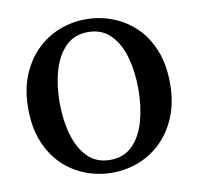

<svg xmlns="http://www.w3.org/2000/svg" viewBox="-78 -761 885 858"><g transform="rotate(-10 364.5 -332.0)"><path d="M365 16Q301 16 243 -6.5Q185 -29 140 -72.5Q95 -116 69 -181Q43 -246 43 -331Q43 -415 69 -479.5Q95 -544 140 -589Q185 -634 243 -657Q301 -680 365 -680Q429 -680 487 -657.5Q545 -635 590 -591.5Q635 -548 661 -483Q687 -418 687 -333Q687 -249 661 -184.5Q635 -120 590 -75Q545 -30 487 -7Q429 16 365 16ZM365 -42Q427 -42 466.5 -81.5Q506 -121 524.5 -187Q543 -253 543 -332Q543 -412 524.5 -477.5Q506 -543 466.5 -582.5Q427 -622 365 -622Q303 -622 263.5 -582.5Q224 -543 205 -477.5Q186 -412 186 -332Q186 -253 205 -187Q224 -121 263.5 -81.5Q303 -42 365 -42Z"/></g></svg>

Font: Source Serif 4 SmText Semibold
Style: Regular
Weight: 600
Designer: Frank Grießhammer
Foundry: Adobe
Version: Version 4.005;hotconv 1.1.0;makeotfexe 2.6.0